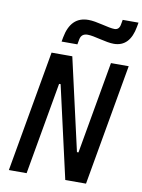

<svg xmlns="http://www.w3.org/2000/svg" viewBox="-101 -1013 803 1082"><g transform="rotate(10 301.0 -472.5)"><path d="M349.6 0 230 -527.3H185.1L215.3 -693.4H267.6L387.2 -166H411.6L381.3 0ZM26.9 0 148.9 -693.4H250.5L128.4 0ZM366.7 0 488.8 -693.4H590.3L468.3 0ZM193.8 -764.6 198.2 -789.1Q209.5 -850.1 240.2 -880.6Q271 -911.1 322.3 -911.1Q339.4 -911.1 360.4 -907.5Q381.3 -903.8 403.1 -898.7Q424.8 -893.6 443.6 -889.9Q462.4 -886.2 474.6 -886.2Q500.5 -886.2 506.3 -915.5L511.7 -944.8H602.1L597.7 -920.4Q587.4 -861.8 559.1 -832.5Q530.8 -803.2 484.9 -803.2Q468.3 -803.2 447.8 -806.9Q427.2 -810.5 405.5 -815.7Q383.8 -820.8 364.7 -824.5Q345.7 -828.1 332 -828.1Q295.9 -828.1 289.6 -793.9L284.2 -764.6Z"/></g></svg>

Font: Cascadia Code PL
Style: Italic
Weight: 400
Italic angle: -10°
Monospace: yes
Designer: Aaron Bell
Foundry: Saja Typeworks
Version: Version 2404.023